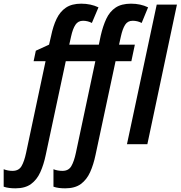

<svg xmlns="http://www.w3.org/2000/svg" viewBox="-136 -785 983 1045"><path d="M-52 240Q-69 240 -85.5 238Q-102 236 -116 231V136Q-93 145 -68 145Q-34 145 -19 119.5Q-4 94 6 47L112 -452H47L59 -509L131 -542L142 -589Q153 -643 172 -682.5Q191 -722 223 -743.5Q255 -765 306 -765Q358 -765 400 -745L364 -660Q353 -666 340.5 -669Q328 -672 316 -672Q289 -672 274.5 -650Q260 -628 251 -587L241 -542H402L412 -590Q424 -643 442.5 -682.5Q461 -722 493 -743.5Q525 -765 577 -765Q629 -765 670 -745L635 -660Q624 -666 611.5 -669Q599 -672 586 -672Q559 -672 545 -650Q531 -628 522 -587L512 -542H598L579 -452H493L384 58Q373 111 354.5 152Q336 193 304 216.5Q272 240 219 240Q201 240 185 238Q169 236 155 231V136Q177 145 204 145Q237 145 252 119.5Q267 94 277 47L383 -452H222L113 58Q102 111 83.5 152Q65 193 33 216.5Q1 240 -52 240ZM555 0 717 -760H827L666 0Z"/></svg>

Font: Noto Sans Condensed SemiBold
Style: Italic
Weight: 600
Width: 3
Italic angle: -12°
Designer: Monotype Design Team
Foundry: Monotype Imaging Inc.
Version: Version 2.013; ttfautohint (v1.8.4.7-5d5b)